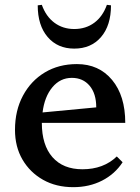

<svg xmlns="http://www.w3.org/2000/svg" viewBox="-20 -761 580 794"><path d="M283 13Q212 13 158 -17.5Q104 -48 73 -101Q42 -154 42 -224Q42 -304 75 -365.5Q108 -427 165.5 -461.5Q223 -496 298 -496Q389 -496 443.5 -430.5Q498 -365 498 -253H153Q153 -161 197 -111Q241 -61 321 -61Q408 -61 463 -114L487 -90Q455 -41 402 -14Q349 13 283 13ZM277 -439Q229 -439 196.5 -400Q164 -361 156 -296L378 -317Q378 -374 350.5 -406.5Q323 -439 277 -439ZM287 -560Q218 -560 177 -608Q136 -656 136 -739L153 -741Q170 -693 205 -667Q240 -641 287 -641Q335 -641 370 -667Q405 -693 422 -741L439 -739Q439 -656 398 -608Q357 -560 287 -560Z"/></svg>

Font: Platypi
Style: Regular
Weight: 400
Designer: David Sargent
Foundry: Bolt Cutter Type
Version: Version 1.200; ttfautohint (v1.8.4.7-5d5b)